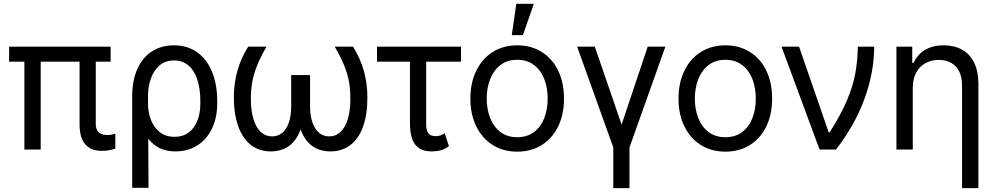

<svg xmlns="http://www.w3.org/2000/svg" viewBox="-20 -771 5132 990"><path d="M550.4 -453H26.9V-530.4H550.4ZM189.9 0H105.7V-530.4H189.9ZM473.8 -530.4V-132.6Q473.8 -109.8 482.4 -97Q491 -84.3 504 -79.4Q516.9 -74.6 533.1 -74.6Q543.5 -74.6 555.2 -76.8Q567 -79.1 574.6 -81.5V-4.1H573.9Q558 0.7 541.4 3.8Q524.9 6.9 503.5 6.9Q450.3 6.9 420.2 -26.1Q390.2 -59 390.2 -131.9V-530.4Z M877.1 -537.3Q946.5 -537.3 996.7 -501.4Q1047 -465.5 1073.5 -400.2Q1100.1 -334.9 1100.1 -247.9V-238.3Q1100.1 -166.1 1073.9 -110Q1047.7 -53.9 998.8 -22.1Q949.9 9.7 884.7 9.7Q832.2 9.7 795.2 -11.4Q758.3 -32.5 733.4 -71.3Q708.6 -110.2 688.5 -168.5L743.1 -234.1Q743.1 -196.5 756.6 -157.6Q770 -118.8 800.8 -92.2Q831.5 -65.6 879.8 -65.6Q924 -65.6 954.1 -88.7Q984.1 -111.9 998.6 -150.9Q1013.1 -189.9 1013.1 -238.3V-247.9Q1013.1 -309.7 998.3 -357.6Q983.4 -405.4 953 -432.3Q922.7 -459.3 877.1 -459.3Q831.5 -459.3 801.5 -432.7Q771.4 -406.1 757.1 -363.4Q742.7 -320.8 743.1 -273.5L745.9 197.5H661.6V-272.1Q661.6 -358.8 689.6 -418.3Q717.5 -477.9 765.9 -507.6Q814.2 -537.3 877.1 -537.3Z M1273.5 -262.4Q1273.5 -201.7 1286.6 -157.8Q1299.7 -114 1324.2 -90.8Q1348.8 -67.7 1382.6 -67.7Q1412.6 -67.7 1434.9 -85.6Q1457.2 -103.6 1469.3 -138.8Q1481.4 -174 1481.4 -224.4V-384H1547.7V-225.1Q1547.7 -150.2 1527.6 -97.5Q1507.6 -44.9 1469.1 -17.6Q1430.6 9.7 1375.7 9.7Q1316.3 9.7 1273.8 -23.5Q1231.4 -56.6 1208.6 -119.1Q1185.8 -181.6 1185.8 -269.3Q1185.8 -341.2 1204.1 -406.1Q1222.4 -471 1259.7 -530.4H1354.3Q1321.8 -474.8 1304.6 -430.4Q1287.3 -386 1280.4 -346.9Q1273.5 -307.7 1273.5 -262.4ZM1874.3 -269.3Q1874.7 -181.6 1852.4 -119.1Q1830.1 -56.6 1787.1 -23.5Q1744.1 9.7 1684.4 9.7Q1629.5 9.7 1591 -17.6Q1552.5 -44.9 1532.5 -97.5Q1512.4 -150.2 1512.4 -225.1V-384H1578.7V-224.4Q1578.7 -174.4 1591.2 -139.3Q1603.6 -104.3 1625.5 -86Q1647.4 -67.7 1677.5 -67.7Q1711.3 -67.7 1735.8 -90.8Q1760.4 -114 1773.5 -157.8Q1786.6 -201.7 1786.6 -262.4Q1786.6 -308 1780 -347Q1773.5 -386 1755.9 -430.4Q1738.3 -474.8 1705.8 -530.4H1800.4Q1837.7 -471 1856 -406.1Q1874.3 -341.2 1874.3 -269.3Z M2357 -453H1924V-530.4H2357ZM2177.5 -530.4V-129.8Q2177.5 -102.2 2185.4 -89.1Q2193.4 -76 2203.9 -72.5Q2214.4 -69.1 2230 -69.1Q2241.4 -69.1 2252.8 -73.5Q2264.2 -78 2272.8 -84.3L2294.9 -17.3Q2272.8 -1.4 2251.9 4.1Q2231 9.7 2205.1 9.7Q2167.8 9.7 2143.3 -5.2Q2118.8 -20 2106.4 -51.6Q2093.9 -83.2 2093.9 -134V-530.4Z M2405.4 -262.4Q2405.4 -344.3 2435.8 -406.6Q2466.2 -468.9 2520.9 -503.1Q2575.6 -537.3 2647.1 -537.3Q2718.6 -537.3 2773.3 -503.1Q2828 -468.9 2858.1 -406.6Q2888.1 -344.3 2888.1 -262.4Q2888.1 -181.3 2858.1 -119.3Q2828 -57.3 2773.3 -23.1Q2718.6 11 2647.1 11Q2575.6 11 2520.9 -23.1Q2466.2 -57.3 2435.8 -119.3Q2405.4 -181.3 2405.4 -262.4ZM2803.9 -262.4Q2803.9 -317.3 2786.6 -362.7Q2769.3 -408.1 2733.9 -435.4Q2698.5 -462.7 2647.1 -462.7Q2595.3 -462.7 2560.1 -435.4Q2524.9 -408.1 2507.3 -362.7Q2489.6 -317.3 2489.6 -262.4Q2489.6 -207.9 2507.3 -162.6Q2524.9 -117.4 2560.1 -90.5Q2595.3 -63.5 2647.1 -63.5Q2698.5 -63.5 2733.9 -90.5Q2769.3 -117.4 2786.6 -162.6Q2803.9 -207.9 2803.9 -262.4ZM2642.3 -751.4H2732.7L2676.1 -589.8H2618.8Z M3047 -530.4 3185.1 -128.5 3319.8 -530.4H3410.9L3225.8 -11V198.9H3142.3V-11L2955.8 -530.4Z M3478.6 -262.4Q3478.6 -344.3 3509 -406.6Q3539.4 -468.9 3594.1 -503.1Q3648.8 -537.3 3720.3 -537.3Q3791.8 -537.3 3846.5 -503.1Q3901.2 -468.9 3931.3 -406.6Q3961.3 -344.3 3961.3 -262.4Q3961.3 -181.3 3931.3 -119.3Q3901.2 -57.3 3846.5 -23.1Q3791.8 11 3720.3 11Q3648.8 11 3594.1 -23.1Q3539.4 -57.3 3509 -119.3Q3478.6 -181.3 3478.6 -262.4ZM3877.1 -262.4Q3877.1 -317.3 3859.8 -362.7Q3842.5 -408.1 3807.1 -435.4Q3771.8 -462.7 3720.3 -462.7Q3668.5 -462.7 3633.3 -435.4Q3598.1 -408.1 3580.5 -362.7Q3562.8 -317.3 3562.8 -262.4Q3562.8 -207.9 3580.5 -162.6Q3598.1 -117.4 3633.3 -90.5Q3668.5 -63.5 3720.3 -63.5Q3771.8 -63.5 3807.1 -90.5Q3842.5 -117.4 3859.8 -162.6Q3877.1 -207.9 3877.1 -262.4Z M4009.7 -530.4H4100.1L4252.8 -89.1H4258.3Q4315.6 -179.6 4346.3 -251.7Q4377.1 -323.9 4389.3 -387.9Q4401.6 -452 4403.3 -530.4H4487.6Q4486.9 -396.1 4437.3 -260.9Q4387.8 -125.7 4290.7 0H4205.8Z M4686.5 0H4602.2V-530.4H4683.7V-446.8H4690.6Q4703.4 -474.8 4724.6 -495Q4745.9 -515.2 4776.1 -526.2Q4806.3 -537.3 4845.3 -537.3Q4899.9 -537.3 4940.3 -515.2Q4980.7 -493.1 5002.8 -448Q5024.9 -403 5024.9 -337V198.9H4940.6V-330.8Q4940.6 -371.5 4926.5 -401.2Q4912.3 -430.9 4885 -446.5Q4857.7 -462 4820.4 -462Q4781.8 -462 4751.4 -445.1Q4721 -428.2 4703.7 -395.7Q4686.5 -363.3 4686.5 -318.4Z"/></svg>

Font: Pretendard Variable
Style: Regular
Weight: 400
Designer: Base glyphs from Inter by Rasmus Andersson; Hangul glyphs from Noto Sans CJK(Source Han Sans) by Jang Soo-young and Kang
Foundry: Kil Hyung-jin
Version: Version 1.100;FEAKit 1.0